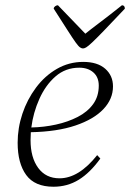

<svg xmlns="http://www.w3.org/2000/svg" viewBox="-20 -697 494 729"><path d="M183 12Q112 12 79.5 -32.5Q47 -77 47 -155Q47 -211 65 -265Q83 -319 116.5 -364Q150 -409 196 -435.5Q242 -462 296 -462Q350 -462 379.5 -436Q409 -410 409 -369Q409 -321 372.5 -282.5Q336 -244 266.5 -220.5Q197 -197 97 -195Q96 -180 96 -165Q96 -99 125 -59.5Q154 -20 206 -20Q279 -20 349 -108L361 -95Q322 -41 279 -14.5Q236 12 183 12ZM281 -440Q229 -440 191 -407Q153 -374 129.5 -321.5Q106 -269 99 -213Q147 -214 192.5 -224Q238 -234 275 -253Q312 -272 333.5 -301.5Q355 -331 355 -372Q355 -404 334.5 -422Q314 -440 281 -440ZM295 -513Q290 -513 284 -517Q278 -521 267.5 -535.5Q257 -550 237.5 -580.5Q218 -611 184 -664Q184 -669 189 -673Q194 -677 200 -677Q239 -636 267 -607.5Q295 -579 304 -569Q321 -583 359.5 -612Q398 -641 443 -677Q454 -677 454 -664Q404 -611 374.5 -580.5Q345 -550 329.5 -535.5Q314 -521 307 -517Q300 -513 295 -513Z"/></svg>

Font: Petrona ExtraLight
Style: Italic
Weight: 200
Italic angle: -9°
Designer: Ringo R. Seeber
Foundry: Ringo R. Seeber
Version: Version 2.001; ttfautohint (v1.8.3)